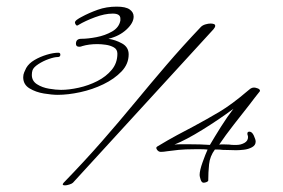

<svg xmlns="http://www.w3.org/2000/svg" viewBox="-20 -563 854 579"><path d="M176 -4Q165 -4 172 -12Q236 -78 288 -137.5Q340 -197 387 -254Q434 -311 482 -367Q530 -423 586 -482Q591 -487 599.5 -489.5Q608 -492 615 -492Q621 -492 625 -490.5Q629 -489 629 -485Q629 -481 624 -475L200 -12Q197 -9 189 -6.5Q181 -4 176 -4ZM154 -277Q137 -277 112.5 -281Q88 -285 69 -296.5Q50 -308 50 -330Q50 -338 53 -345Q56 -352 59 -358Q67 -372 84 -382Q101 -392 121 -398Q141 -404 156 -404Q162 -404 162 -398Q162 -391 154 -391Q144 -391 127 -385Q110 -379 95.5 -369.5Q81 -360 78 -351Q77 -348 76.5 -344.5Q76 -341 76 -337Q76 -319 91.5 -309Q107 -299 128 -295.5Q149 -292 164 -292Q188 -292 217.5 -298.5Q247 -305 273.5 -318.5Q300 -332 317 -352.5Q334 -373 334 -401Q334 -414 323.5 -420Q313 -426 299 -428Q285 -430 274 -430Q248 -430 228 -424Q224 -422 219 -422Q209 -422 209 -431Q209 -446 225 -446Q245 -446 271 -451Q297 -456 318 -468Q339 -480 343 -501V-507Q343 -522 320 -522Q296 -522 266.5 -511Q237 -500 217 -488Q215 -486 212 -486Q210 -486 208 -489.5Q206 -493 206 -495Q206 -499 212 -503.5Q218 -508 226 -512Q248 -524 274.5 -533.5Q301 -543 332 -543Q359 -543 371 -534.5Q383 -526 383 -513Q383 -494 361.5 -474Q340 -454 307 -446Q328 -443 348 -432Q368 -421 368 -399Q368 -370 346.5 -347.5Q325 -325 292 -309Q259 -293 222 -285Q185 -277 154 -277ZM594 -12Q588 -12 585 -21.5Q582 -31 582 -35Q582 -49 591 -74Q600 -99 606 -112Q596 -113 586 -113Q576 -113 567 -113Q538 -113 518.5 -111Q499 -109 485 -107Q479 -106 474 -105.5Q469 -105 465 -105Q458 -105 453.5 -111.5Q449 -118 454 -121Q487 -141 514 -155.5Q541 -170 564 -182Q605 -204 642 -226Q679 -248 727 -289Q730 -292 735 -295.5Q740 -299 746 -299Q750 -299 757 -296.5Q764 -294 764 -289Q764 -288 763.5 -287.5Q763 -287 763 -287Q756 -278 748 -268Q740 -258 732 -247Q709 -218 684.5 -186.5Q660 -155 641 -127Q649 -128 657 -127.5Q665 -127 672 -127Q678 -126 683.5 -126Q689 -126 694 -126Q706 -126 717 -132Q728 -138 728 -150Q728 -152 727.5 -153Q727 -154 727 -155Q726 -157 726 -160Q726 -166 732 -166Q740 -166 745.5 -154Q751 -142 751 -136Q751 -125 740 -119Q729 -113 715.5 -111.5Q702 -110 692 -110Q683 -110 672.5 -110.5Q662 -111 651 -111Q644 -112 638 -112Q632 -112 628 -112Q613 -92 610.5 -67.5Q608 -43 608 -19Q608 -16 603 -14Q598 -12 594 -12ZM546 -128Q565 -128 583 -127.5Q601 -127 613 -126Q627 -150 646.5 -181Q666 -212 684 -235Q641 -203 591 -172Q541 -141 506 -127Q514 -128 524.5 -128Q535 -128 546 -128Z"/></svg>

Font: Hurricane
Style: Regular
Weight: 400
Designer: Robert E. Leuschke
Foundry: Robert E. Leuschke
Version: Version 1.010; ttfautohint (v1.8.3)